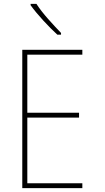

<svg xmlns="http://www.w3.org/2000/svg" viewBox="-20 -971 540 991"><path d="M295 -792V-801Q264 -833 228 -873.5Q192 -914 168 -951H138V-944Q164 -908 203 -865.5Q242 -823 276 -792ZM405 0V-25H121V-364H388V-389H121V-689H405V-714H95V0Z"/></svg>

Font: Noto Sans Mono UI Condensed Thin
Style: Regular
Weight: 250
Width: 3
Designer: Monotype Design team
Foundry: Monotype Imaging Inc.
Version: 1.000